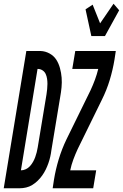

<svg xmlns="http://www.w3.org/2000/svg" viewBox="-65 -1008 658 1028"><path d="M40 0H-45L76 -735H152Q178 -734 200.5 -721.5Q223 -709 236 -689Q249 -669 256 -643.5Q263 -618 265 -592.5Q267 -567 264.5 -540.5Q262 -514 257 -487L210 -203Q208 -186 204 -168.5Q200 -151 194 -134Q188 -117 180 -100.5Q172 -84 161 -68.5Q150 -53 136.5 -40Q123 -27 107.5 -17.5Q92 -8 74.5 -4Q57 0 40 0ZM47 -96Q60 -96 73 -102Q86 -108 95.5 -118.5Q105 -129 112 -141.5Q119 -154 123.5 -166.5Q128 -179 131.5 -192.5Q135 -206 137 -219L184 -503Q186 -517 187.5 -531Q189 -545 189 -559Q189 -573 187 -586.5Q185 -600 179.5 -612Q174 -624 162.5 -631.5Q151 -639 137 -639H136ZM424 -815 393 -958 431 -983 471 -883 543 -988 573 -953 497 -815ZM217 0 224 -46Q233 -101 249.5 -155.5Q266 -210 291 -262L420 -525Q433 -553 443.5 -581.5Q454 -610 461 -639H322L338 -735H555L548 -689Q539 -634 522.5 -579.5Q506 -525 480 -473L351 -210Q338 -182 327.5 -153.5Q317 -125 311 -96H450L434 0Z"/></svg>

Font: Iosevka Term Curly Oblique
Style: Bold
Weight: 700
Italic angle: -9°
Designer: Belleve Invis
Foundry: Belleve Invis
Version: Version 32.3.0